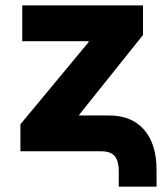

<svg xmlns="http://www.w3.org/2000/svg" viewBox="-20 -561 614 712"><path d="M420.4 131.3V72.3Q420.4 37.1 405.8 18.6Q391.1 0 356 0H55.7V-100.1L308.6 -404.8V-408.2H62.5V-541H510.3V-431.2L273.9 -135.7V-132.8H384.3Q468.8 -132.8 514.6 -79.6Q560.5 -26.4 560.5 68.4V131.3Z"/></svg>

Font: Inter 17pt ExtraBold
Style: Regular
Weight: 800
Version: Version 4.001;git-66647c0bb